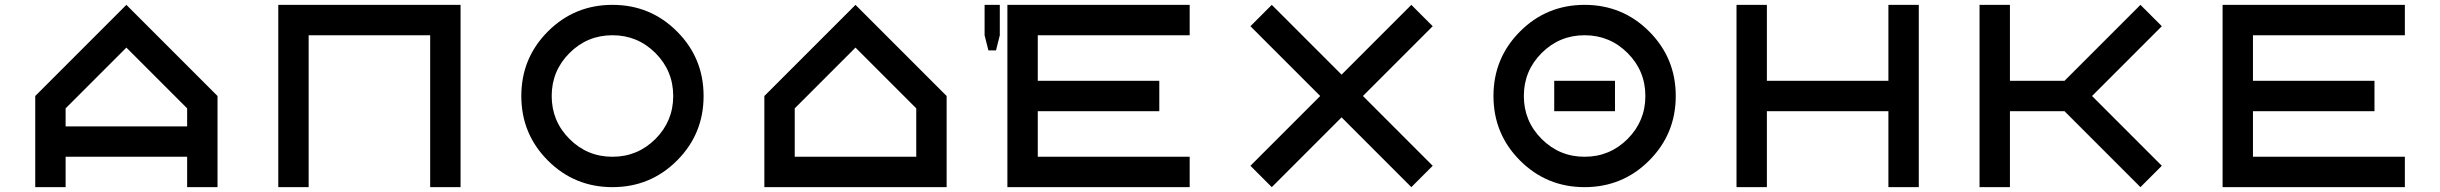

<svg xmlns="http://www.w3.org/2000/svg" viewBox="-20 -770 10040 790"><path d="M875 0H750V-125H250V0H125V-375L500 -750L875 -375ZM750 -250V-324.2L500 -574.2L250 -324.2V-250Z M1875 0H1750V-625H1250V0H1125V-750H1875Z M2500 -125Q2603.5 -125 2676.8 -198.2Q2750 -271.5 2750 -375Q2750 -478.5 2676.8 -551.8Q2603.5 -625 2500 -625Q2396.5 -625 2323.2 -551.8Q2250 -478.5 2250 -375Q2250 -271.5 2323.2 -198.2Q2396.5 -125 2500 -125ZM2500 0Q2343.8 0 2234.4 -109.4Q2125 -218.8 2125 -375Q2125 -531.2 2234.4 -640.6Q2343.8 -750 2500 -750Q2656.2 -750 2765.6 -640.6Q2875 -531.2 2875 -375Q2875 -218.8 2765.6 -109.4Q2656.2 0 2500 0Z M3750 -125V-324.2L3500 -574.2L3250 -324.2V-125ZM3875 0H3125V-375L3500 -750L3875 -375Z M4250 -125H4875V0H4125V-750H4875V-625H4250V-437.5H4750V-312.5H4250ZM4031.2 -750H4093.8V-625L4078.1 -562.5H4046.9L4031.2 -625Z M5587.9 -375 5875 -87.9 5787.1 0 5500 -287.1 5212.9 0 5125 -87.9 5412.1 -375 5125 -662.1 5212.9 -750 5500 -462.9 5787.1 -750 5875 -662.1Z M6500 -125Q6603.5 -125 6676.8 -198.2Q6750 -271.5 6750 -375Q6750 -478.5 6676.8 -551.8Q6603.5 -625 6500 -625Q6396.5 -625 6323.2 -551.8Q6250 -478.5 6250 -375Q6250 -271.5 6323.2 -198.2Q6396.5 -125 6500 -125ZM6500 0Q6343.8 0 6234.4 -109.4Q6125 -218.8 6125 -375Q6125 -531.2 6234.4 -640.6Q6343.8 -750 6500 -750Q6656.2 -750 6765.6 -640.6Q6875 -531.2 6875 -375Q6875 -218.8 6765.6 -109.4Q6656.2 0 6500 0ZM6625 -312.5H6375V-437.5H6625Z M7250 -312.5V0H7125V-750H7250V-437.5H7750V-750H7875V0H7750V-312.5Z M8474.6 -437.5 8787.1 -750 8875 -662.1 8587.9 -375 8875 -87.9 8787.1 0 8474.6 -312.5H8250V0H8125V-750H8250V-437.5Z M9250 -125H9875V0H9125V-750H9875V-625H9250V-437.5H9750V-312.5H9250Z"/></svg>

Font: Xanmono
Style: Regular
Weight: 400
Designer: GGBotNet
Foundry: GGBotNet
Version: 1.00